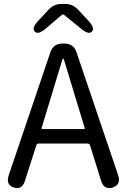

<svg xmlns="http://www.w3.org/2000/svg" viewBox="-20 -956 647 979"><path d="M50 0Q8 -14 25 -64L237 -690Q252 -734 299 -734H308Q355 -734 370 -690L582 -64Q599 -15 555 0Q510 14 495 -36L439 -215Q436 -224 427 -224H177Q168 -224 165 -215L108 -36Q93 14 50 0ZM192 -303Q191 -298 196 -298H408Q413 -298 412 -303L307 -649Q304 -658 302 -658Q300 -658 297 -649ZM213 -810Q174 -777 157 -795Q140 -813 175 -850L228 -907Q255 -936 295 -936H311Q351 -936 378 -907L431 -850Q465 -813 449 -795Q432 -777 393 -810L307 -880Q301 -885 295 -880Z"/></svg>

Font: Resource Han Rounded HK
Style: Regular
Weight: 400
Designer: Cyano Hao (round all glyphs); Ryoko NISHIZUKA  (kana, bopomofo & ideographs); Paul D. Hunt (Latin, Greek & Cyrillic); Sa
Foundry: Cyano Hao
Version: 0.990